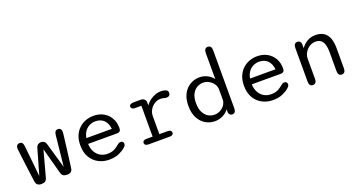

<svg xmlns="http://www.w3.org/2000/svg" viewBox="-46 -1399 3805 2047"><g transform="rotate(-20 1857.0 -376.0)"><path d="M163 7Q138.5 7 122.2 -4.8Q106 -16.5 101.5 -43Q100.5 -49 96.5 -78.8Q92.5 -108.5 86.8 -152Q81 -195.5 75 -243.2Q69 -291 63.8 -333.8Q58.5 -376.5 55.2 -405Q52 -433.5 52 -437.5Q52 -459 62.8 -471.2Q73.5 -483.5 92 -483.5Q113.5 -483.5 123 -469.8Q132.5 -456 135 -430L170.5 -81L252.5 -367.5Q259.5 -393.5 275.2 -404.2Q291 -415 309.5 -415Q328 -415 343.8 -404.2Q359.5 -393.5 366.5 -367.5L448.5 -84.5L484.5 -430Q486.5 -456 496.8 -469.8Q507 -483.5 528 -483.5Q546 -483.5 556.5 -471.5Q567 -459.5 567 -438Q567 -433.5 563.8 -405.5Q560.5 -377.5 555.5 -335.8Q550.5 -294 544.5 -247Q538.5 -200 533 -156.5Q527.5 -113 523.5 -82.2Q519.5 -51.5 518 -43Q514.5 -16.5 498.5 -4.8Q482.5 7 457.5 7Q427.5 7 411.5 -4Q395.5 -15 389 -41L309.5 -333.5L230 -41Q223 -14.5 207.5 -3.8Q192 7 163 7Z M930.5 10.5Q870 10.5 815.5 -17Q761 -44.5 727 -100Q693 -155.5 693 -239Q693 -302.5 713.2 -349.2Q733.5 -396 767.5 -426.8Q801.5 -457.5 843.8 -472.5Q886 -487.5 930 -487.5Q995.5 -487.5 1044.5 -459.8Q1093.5 -432 1121 -383.5Q1148.5 -335 1148.5 -271.5Q1148.5 -247 1137.8 -236Q1127 -225 1102.5 -225H776.5Q779 -168.5 801.5 -130.8Q824 -93 859 -74Q894 -55 933.5 -55Q986.5 -55 1017.8 -72.5Q1049 -90 1069 -108.5Q1078 -116.5 1087.8 -121.5Q1097.5 -126.5 1108.5 -126.5Q1123 -126.5 1132 -117.8Q1141 -109 1141 -94.5Q1141 -83.5 1134.8 -74Q1128.5 -64.5 1118 -55.5Q1091 -31 1045 -10.2Q999 10.5 930.5 10.5ZM780.5 -289.5H1069Q1062.5 -354 1026.5 -389.8Q990.5 -425.5 929 -425.5Q896.5 -425.5 865.5 -411.2Q834.5 -397 811.8 -367Q789 -337 780.5 -289.5Z M1526 -63H1619Q1642.5 -63 1653 -54.2Q1663.5 -45.5 1663.5 -31.5Q1663.5 -17.5 1652.8 -8.8Q1642 0 1619 0H1381.5Q1358 0 1346.8 -8.8Q1335.5 -17.5 1335.5 -31.5Q1335.5 -45.5 1346 -54.2Q1356.5 -63 1377.5 -63H1449.5V-413H1377.5Q1356.5 -413 1345.2 -421.5Q1334 -430 1334 -444.5Q1334 -459.5 1347.8 -467.8Q1361.5 -476 1388 -476H1466Q1486 -476 1500.2 -466Q1514.5 -456 1520 -438L1521 -391.5Q1551 -434.5 1598.8 -461Q1646.5 -487.5 1697.5 -487.5Q1727.5 -487.5 1751.2 -477.8Q1775 -468 1775 -443.5Q1775 -424 1764 -413.2Q1753 -402.5 1734.5 -402.5Q1724.5 -402.5 1716.5 -404.2Q1708.5 -406 1700 -408.5Q1691.5 -410.5 1682.2 -411.8Q1673 -413 1663.5 -413Q1630.5 -413 1598.8 -394Q1567 -375 1546.5 -341.8Q1526 -308.5 1526 -266Z M2329 5Q2298 5 2290.5 -30.5L2290 -67Q2265 -31.5 2223.5 -10.5Q2182 10.5 2132.5 10.5Q2077.5 10.5 2028.8 -17.2Q1980 -45 1949.8 -100.5Q1919.5 -156 1919.5 -239Q1919.5 -322.5 1949.8 -377.2Q1980 -432 2028.8 -459.2Q2077.5 -486.5 2132.5 -486.5Q2180.5 -486.5 2221.2 -466Q2262 -445.5 2287 -411V-708Q2287 -734.5 2297.8 -748.2Q2308.5 -762 2329 -762Q2371 -762 2371 -708V-49.5Q2371 5 2329 5ZM2287 -170.5V-300Q2284 -334.5 2263.8 -361.2Q2243.5 -388 2213.5 -403.8Q2183.5 -419.5 2151.5 -419.5Q2112.5 -419.5 2079.5 -400.2Q2046.5 -381 2026.2 -341.2Q2006 -301.5 2006 -239Q2006 -178 2026.2 -137.2Q2046.5 -96.5 2079.5 -76.5Q2112.5 -56.5 2151.5 -56.5Q2183.5 -56.5 2213 -71Q2242.5 -85.5 2262.8 -111.5Q2283 -137.5 2287 -170.5Z M2787.5 10.5Q2727 10.5 2672.5 -17Q2618 -44.5 2584 -100Q2550 -155.5 2550 -239Q2550 -302.5 2570.2 -349.2Q2590.5 -396 2624.5 -426.8Q2658.5 -457.5 2700.8 -472.5Q2743 -487.5 2787 -487.5Q2852.5 -487.5 2901.5 -459.8Q2950.5 -432 2978 -383.5Q3005.5 -335 3005.5 -271.5Q3005.5 -247 2994.8 -236Q2984 -225 2959.5 -225H2633.5Q2636 -168.5 2658.5 -130.8Q2681 -93 2716 -74Q2751 -55 2790.5 -55Q2843.5 -55 2874.8 -72.5Q2906 -90 2926 -108.5Q2935 -116.5 2944.8 -121.5Q2954.5 -126.5 2965.5 -126.5Q2980 -126.5 2989 -117.8Q2998 -109 2998 -94.5Q2998 -83.5 2991.8 -74Q2985.5 -64.5 2975 -55.5Q2948 -31 2902 -10.2Q2856 10.5 2787.5 10.5ZM2637.5 -289.5H2926Q2919.5 -354 2883.5 -389.8Q2847.5 -425.5 2786 -425.5Q2753.5 -425.5 2722.5 -411.2Q2691.5 -397 2668.8 -367Q2646 -337 2637.5 -289.5Z M3573 5Q3530.5 5 3530.5 -49.5V-264Q3530.5 -343.5 3505.5 -382.2Q3480.5 -421 3424 -421Q3397.5 -421 3372.8 -409.2Q3348 -397.5 3329 -377.5Q3310 -357.5 3298.5 -332.5Q3287 -307.5 3287 -281.5V-49.5Q3287 5 3244.5 5Q3202.5 5 3202.5 -49.5V-431Q3202.5 -485 3244.5 -485Q3280.5 -485 3285.5 -445V-397.5Q3311 -435.5 3353.2 -461.2Q3395.5 -487 3449 -487Q3501.5 -487 3538.8 -465.2Q3576 -443.5 3595.5 -397Q3615 -350.5 3615 -276.5V-49.5Q3615 -23 3604.2 -9Q3593.5 5 3573 5Z"/></g></svg>

Font: Sono Monospace
Style: Regular
Weight: 400
Designer: Tyler Finck
Foundry: Tyler Finck
Version: Version 2.112